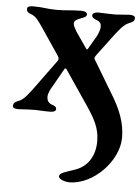

<svg xmlns="http://www.w3.org/2000/svg" viewBox="-52 -466 581 794"><g transform="rotate(5 238.5 -69.0)"><path d="M265 287C365 287 467 181 467 84C467 23 446 -32 404 -99L331 -221C324 -230 322 -235 331 -247L403 -343C429 -377 444 -387 458 -392C471 -397 477 -402 477 -413C477 -424 462 -425 453 -425C418 -423 409 -421 389 -421C372 -421 357 -422 324 -423C316 -423 300 -420 300 -410C300 -398 310 -396 321 -391C333 -386 339 -379 339 -368C340 -355 333 -338 326 -324L295 -271C294 -268 292 -267 291 -267C289 -267 288 -269 286 -271L240 -338C233 -350 227 -361 227 -369C227 -383 242 -388 255 -393C266 -398 278 -400 278 -411C278 -422 262 -424 254 -424C210 -424 193 -419 153 -419C108 -419 101 -425 53 -425C45 -425 29 -424 29 -413C29 -401 35 -396 48 -392C69 -384 79 -368 97 -342L172 -231C179 -220 179 -215 171 -205L79 -79C52 -43 39 -34 25 -29C12 -24 6 -19 6 -7C6 3 21 4 30 4C65 2 81 1 100 1C117 1 127 3 161 3C170 3 185 1 185 -10C185 -21 174 -24 163 -28C150 -34 145 -44 145 -58C145 -72 154 -89 159 -97L206 -180C207 -181 211 -181 212 -180L311 -34C345 17 366 54 366 108C366 166 339 214 286 232C247 246 221 251 221 266C221 279 251 287 265 287Z"/></g></svg>

Font: EB Garamond
Style: Bold
Weight: 700
Designer: Georg Duffner and Octavio Pardo
Foundry: Georg Duffner
Version: Version 1.000;PS 001.000;hotconv 1.0.88;makeotf.lib2.5.64775